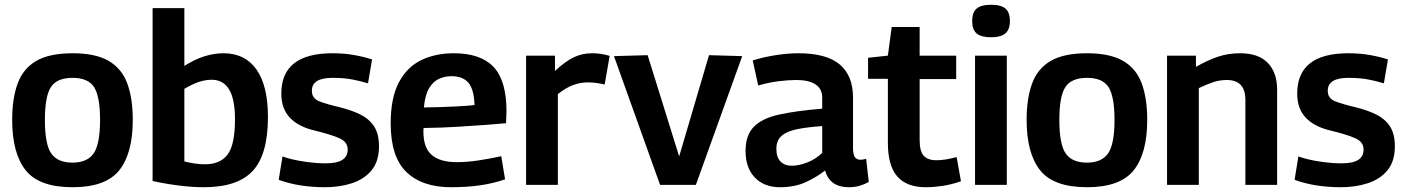

<svg xmlns="http://www.w3.org/2000/svg" viewBox="-20 -774 5881 804"><path d="M31 -272Q31 -362 54 -424.5Q77 -487 132 -519Q187 -551 284 -551Q380 -551 435 -519Q490 -487 513 -424.5Q536 -362 536 -272Q536 -132 479.5 -61Q423 10 284 10Q144 10 87.5 -61Q31 -132 31 -272ZM168 -272Q168 -170 194.5 -131.5Q221 -93 284 -93Q345 -93 372 -131.5Q399 -170 399 -272Q399 -370 374 -409Q349 -448 284 -448Q218 -448 193 -409Q168 -370 168 -272Z M619 -16V-740H752V-498Q835 -551 916 -551Q1006 -551 1054 -483Q1102 -415 1102 -284Q1102 -127 1038.5 -58.5Q975 10 834 10Q788 10 733.5 3.5Q679 -3 619 -16ZM752 -98Q800 -86 838 -86Q903 -86 933.5 -127.5Q964 -169 964 -274Q964 -360 939 -400Q914 -440 867 -440Q840 -440 813 -431Q786 -422 752 -402Z M1147 -21 1163 -119Q1198 -106 1249.5 -98Q1301 -90 1343 -90Q1391 -90 1413.5 -104.5Q1436 -119 1436 -148Q1436 -180 1400.5 -195.5Q1365 -211 1299 -227Q1230 -243 1194 -281Q1158 -319 1158 -382Q1158 -551 1372 -551Q1421 -551 1463 -543.5Q1505 -536 1538 -525L1521 -425Q1489 -435 1454 -441.5Q1419 -448 1372 -448Q1286 -448 1286 -394Q1286 -362 1316.5 -350Q1347 -338 1402 -325Q1451 -313 1488 -295Q1525 -277 1546 -245.5Q1567 -214 1567 -161Q1567 -99 1536.5 -61.5Q1506 -24 1454.5 -7Q1403 10 1341 10Q1288 10 1239.5 2.5Q1191 -5 1147 -21Z M1869 10Q1748 10 1682 -53.5Q1616 -117 1616 -257Q1616 -365 1650.5 -429.5Q1685 -494 1744.5 -522.5Q1804 -551 1880 -551Q1993 -551 2047 -493.5Q2101 -436 2101 -307Q2101 -299 2100 -285Q2099 -271 2099 -258Q2067 -255 2014 -251Q1961 -247 1894.5 -243Q1828 -239 1754 -238Q1753 -234 1753 -230.5Q1753 -227 1753 -223Q1753 -155 1788 -125Q1823 -95 1893 -95Q1937 -95 1985.5 -102.5Q2034 -110 2079 -120L2095 -23Q2046 -6 1990.5 2Q1935 10 1869 10ZM1755 -324Q1824 -325 1884 -328Q1944 -331 1967 -334Q1965 -400 1941.5 -427.5Q1918 -455 1870 -455Q1843 -455 1818.5 -444Q1794 -433 1777 -405Q1760 -377 1755 -324Z M2304 -541V-477Q2346 -516 2381.5 -533.5Q2417 -551 2460 -551Q2498 -551 2533 -540L2512 -420Q2475 -429 2441 -429Q2411 -429 2380.5 -418Q2350 -407 2316 -380V0H2183V-541Z M2744 0 2551 -539 2692 -543 2824 -119 2949 -543 3088 -539 2894 0Z M3102 -142Q3102 -208 3137 -243.5Q3172 -279 3243.5 -294.5Q3315 -310 3423 -319V-365Q3423 -402 3395 -420.5Q3367 -439 3314 -439Q3283 -439 3241.5 -434Q3200 -429 3155 -416L3132 -521Q3177 -535 3228 -543Q3279 -551 3323 -551Q3441 -551 3496.5 -504Q3552 -457 3552 -366V-155Q3552 -125 3560.5 -115Q3569 -105 3583 -105Q3588 -105 3594.5 -106Q3601 -107 3607 -109L3618 -12Q3600 -2 3579.5 4Q3559 10 3534 10Q3455 10 3435 -60Q3398 -31 3352.5 -10.5Q3307 10 3246 10Q3180 10 3141 -30.5Q3102 -71 3102 -142ZM3231 -151Q3231 -115 3248.5 -97.5Q3266 -80 3295 -80Q3327 -80 3362.5 -94.5Q3398 -109 3423 -134V-246Q3363 -242 3320 -233.5Q3277 -225 3254 -206Q3231 -187 3231 -151Z M3856 10Q3777 10 3737.5 -35Q3698 -80 3698 -176V-444H3615V-532L3698 -541L3714 -661H3831V-541H3984V-443H3831V-187Q3831 -141 3848 -122Q3865 -103 3901 -103Q3921 -103 3941.5 -106.5Q3962 -110 3986 -116L4004 -15Q3964 -1 3926.5 4.5Q3889 10 3856 10Z M4130 -618Q4088 -618 4069.5 -634Q4051 -650 4051 -686Q4051 -722 4069.5 -738Q4088 -754 4130 -754Q4172 -754 4190.5 -738Q4209 -722 4209 -686Q4209 -651 4190.5 -634.5Q4172 -618 4130 -618ZM4063 0V-541H4196V0Z M4279 -272Q4279 -362 4302 -424.5Q4325 -487 4380 -519Q4435 -551 4532 -551Q4628 -551 4683 -519Q4738 -487 4761 -424.5Q4784 -362 4784 -272Q4784 -132 4727.5 -61Q4671 10 4532 10Q4392 10 4335.5 -61Q4279 -132 4279 -272ZM4416 -272Q4416 -170 4442.5 -131.5Q4469 -93 4532 -93Q4593 -93 4620 -131.5Q4647 -170 4647 -272Q4647 -370 4622 -409Q4597 -448 4532 -448Q4466 -448 4441 -409Q4416 -370 4416 -272Z M4867 0V-541H4988V-494Q5037 -522 5080 -536.5Q5123 -551 5173 -551Q5250 -551 5289 -510.5Q5328 -470 5328 -398V0H5195V-356Q5195 -439 5117 -439Q5087 -439 5059 -429.5Q5031 -420 5000 -405V0Z M5401 -21 5417 -119Q5452 -106 5503.5 -98Q5555 -90 5597 -90Q5645 -90 5667.5 -104.5Q5690 -119 5690 -148Q5690 -180 5654.5 -195.5Q5619 -211 5553 -227Q5484 -243 5448 -281Q5412 -319 5412 -382Q5412 -551 5626 -551Q5675 -551 5717 -543.5Q5759 -536 5792 -525L5775 -425Q5743 -435 5708 -441.5Q5673 -448 5626 -448Q5540 -448 5540 -394Q5540 -362 5570.5 -350Q5601 -338 5656 -325Q5705 -313 5742 -295Q5779 -277 5800 -245.5Q5821 -214 5821 -161Q5821 -99 5790.5 -61.5Q5760 -24 5708.5 -7Q5657 10 5595 10Q5542 10 5493.5 2.5Q5445 -5 5401 -21Z"/></svg>

Font: Georama SemiBold
Style: Regular
Weight: 600
Designer: Jean-Baptiste Levee
Foundry: Production Type
Version: Version 1.000